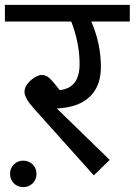

<svg xmlns="http://www.w3.org/2000/svg" viewBox="-40 -709 550 784"><path d="M490 -621H333Q372 -530 372 -436Q372 -357 326 -313.5Q280 -270 192 -266L408 -56L343 7L100 -264Q77 -290 68.5 -306Q60 -322 60 -334Q60 -351 72.5 -367Q85 -383 102 -393Q119 -403 131 -403Q148 -403 162.5 -389.5Q177 -376 204 -341Q285 -350 285 -447Q285 -533 251 -621H-20V-689H490ZM1 1Q1 -22 16.5 -37.5Q32 -53 55 -53Q78 -53 93.5 -37.5Q109 -22 109 1Q109 24 93.5 39.5Q78 55 55 55Q32 55 16.5 39.5Q1 24 1 1Z"/></svg>

Font: Fira GO
Style: Regular
Weight: 400
Designer: Carrois Corporate
Foundry: Carrois Corporate GbR
Version: Version 0.300